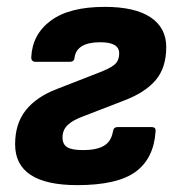

<svg xmlns="http://www.w3.org/2000/svg" viewBox="-20 -527 519 559"><path d="M205 12Q24 12 24 -107Q24 -167 55 -206Q86 -245 146 -268L264 -314Q299 -327 313 -338.5Q327 -350 327 -372Q327 -404 272 -404Q203 -404 197 -359Q196 -347 183 -347H84Q71 -347 71 -360Q74 -427 128 -467Q182 -507 285 -507Q373 -507 418.5 -476.5Q464 -446 464 -390Q464 -330 433.5 -294Q403 -258 343 -235L224 -189Q191 -177 176.5 -162.5Q162 -148 162 -127Q162 -107 175.5 -98.5Q189 -90 222 -90Q261 -90 282.5 -102.5Q304 -115 309 -145Q311 -157 322 -157H422Q434 -157 433 -145Q428 -66 375 -27Q322 12 205 12Z"/></svg>

Font: Sofia Sans ExtraBold
Style: Italic
Weight: 800
Italic angle: -9°
Designer: Botio Nikoltchev, Ani Petrova
Foundry: lettersoup
Version: Version 4.100; ttfautohint (v1.8.4.7-5d5b)